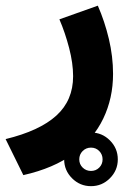

<svg xmlns="http://www.w3.org/2000/svg" viewBox="-67 -343 434 671"><path d="M157.2 213.9Q157.2 175.3 184.8 147.7Q212.4 120.1 251 120.1Q289.6 120.1 317.1 147.7Q344.7 175.3 344.7 213.9Q344.7 252.4 317.1 280Q289.6 307.6 251 307.6Q212.4 307.6 184.8 280Q157.2 252.4 157.2 213.9ZM210 213.9Q210 231 221.9 242.7Q233.9 254.4 251 254.4Q268.1 254.4 279.8 242.7Q291.5 231 291.5 213.9Q291.5 196.8 279.8 184.8Q268.1 172.9 251 172.9Q233.9 172.9 221.9 184.8Q210 196.8 210 213.9ZM274.9 -323.2Q298.8 -268.6 313.5 -207Q328.1 -145.5 328.1 -84.5Q328.1 0 293.9 71.3Q259.8 142.6 190.4 193.8Q121.1 245.1 14.6 269L-47.4 143.1Q71.3 114.3 129.9 61Q188.5 7.8 188.5 -76.7Q188.5 -121.6 174.6 -175.3Q160.6 -229 140.6 -275.4Z"/></svg>

Font: Vazir Black UI
Style: Black-UI
Weight: 900
Designer: Saber Rastikerdar
Foundry: Saber Rastikerdar
Version: Version 30.1.0